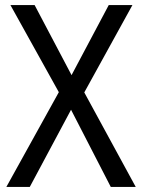

<svg xmlns="http://www.w3.org/2000/svg" viewBox="-20 -734 558 754"><path d="M513 0H415L259 -303L97 0H5L211 -372L21 -714H116L261 -439L407 -714H500L311 -371Z"/></svg>

Font: Noto Sans SemiCondensed
Style: Regular
Weight: 400
Width: 4
Designer: Monotype Design Team
Foundry: Monotype Imaging Inc.
Version: Version 2.013; ttfautohint (v1.8.4.7-5d5b)